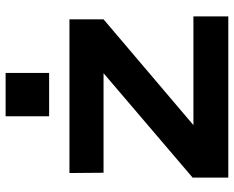

<svg xmlns="http://www.w3.org/2000/svg" viewBox="-94 -731 825 677"><g transform="rotate(-90 318.5 -392.5)"><path d="M29.8 -125 398.9 -439.9H47.9L46.9 -560.1H588.9V-439.9L215.8 -123H599.1V0H30.8V-125ZM247.1 -785.2H399.9V-631.8H247.1Z"/></g></svg>

Font: Mattone
Style: Regular
Weight: 400
Width: 6
Designer: Nunzio Mazzaferro
Foundry: Collletttivo
Version: Version 2.000;Glyphs 3.2 (3217)